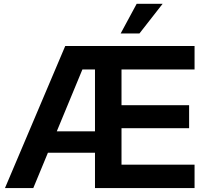

<svg xmlns="http://www.w3.org/2000/svg" viewBox="-20 -963 1048 983"><path d="M5.4 0 314 -727.5H976.1V-607.4H602.1V-424.3H948.2V-306.6H602.1V-120.1H976.1V0H466.3V-607.4H401.9L150.4 0ZM172.9 -181.2V-290.5H516.1V-181.2ZM597.7 -791.5 679.7 -943.4H812.5L693.8 -791.5Z"/></svg>

Font: Inter Cardless Display
Style: Bold
Weight: 700
Designer: Rasmus Andersson
Foundry: rsms
Version: Version 4.001;git-9221beed3